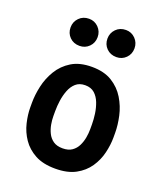

<svg xmlns="http://www.w3.org/2000/svg" viewBox="-139 -829 791 933"><g transform="rotate(20 257.0 -362.5)"><path d="M472 -225Q472 -188 462 -146Q452 -104 427.5 -68Q403 -32 361.5 -9.5Q320 13 257 13Q194 13 152.5 -9.5Q111 -32 86.5 -68Q62 -104 52 -146Q42 -188 42 -225V-250Q42 -290 52 -335.5Q62 -381 86.5 -421.5Q111 -462 152.5 -487.5Q194 -513 257 -513Q320 -513 361.5 -487.5Q403 -462 427.5 -421.5Q452 -381 462 -335.5Q472 -290 472 -250ZM352 -250Q352 -276 348 -304.5Q344 -333 334 -359Q324 -385 305.5 -401.5Q287 -418 257 -418Q227 -418 208.5 -401.5Q190 -385 180 -359Q170 -333 166 -304.5Q162 -276 162 -250V-225Q162 -204 166 -181.5Q170 -159 180 -138.5Q190 -118 208.5 -105Q227 -92 257 -92Q287 -92 305.5 -105Q324 -118 334 -138.5Q344 -159 348 -181.5Q352 -204 352 -225ZM164 -588Q133 -588 113 -608Q93 -628 93 -658Q93 -687 113 -707.5Q133 -728 164 -728Q193 -728 213 -707.5Q233 -687 233 -658Q233 -628 213 -608Q193 -588 164 -588ZM351 -598Q320 -598 300 -618Q280 -638 280 -668Q280 -697 300 -717.5Q320 -738 351 -738Q380 -738 400 -717.5Q420 -697 420 -668Q420 -638 400 -618Q380 -598 351 -598Z"/></g></svg>

Font: Winky Sans Medium
Style: Regular
Weight: 500
Designer: Simon Atzbach
Foundry: typofactur
Version: Version 1.205